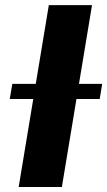

<svg xmlns="http://www.w3.org/2000/svg" viewBox="-20 -748 429 768"><path d="M348.1 -727.5 227.5 0H54.7L175.3 -727.5ZM19 -352.1 29.3 -412.6H388.7L378.9 -352.1Z"/></svg>

Font: Inter 18pt ExtraBold
Style: Italic
Weight: 800
Italic angle: -9.3988°
Designer: Rasmus Andersson
Foundry: rsms
Version: Version 4.001;git-66647c0bb